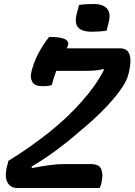

<svg xmlns="http://www.w3.org/2000/svg" viewBox="-20 -942 674 962"><path d="M376 -917Q393 -920 413 -921Q433 -922 449 -922Q497 -922 516.5 -898.5Q536 -875 525 -832L514 -788Q477 -783 442 -783Q390 -783 371 -805Q352 -827 365 -875ZM479 0H66Q31 0 16 -31Q1 -62 19 -123L22 -136Q129 -202 223.5 -277Q318 -352 390 -434Q424 -472 452 -511.5Q480 -551 501 -592L498 -596Q475 -590 451.5 -588.5Q428 -587 395 -587H262Q256 -571 250 -553Q244 -535 239 -515Q219 -510 194 -510Q154 -510 142 -531.5Q130 -553 137 -581Q150 -633 172.5 -675Q195 -717 226 -757Q282 -757 304 -746.5Q326 -736 321 -716Q319 -709 315 -700H579Q610 -700 622 -682.5Q634 -665 633.5 -637.5Q633 -610 626 -580L623 -569Q616 -537 582.5 -490Q549 -443 495.5 -389Q442 -335 375 -280Q325 -236 265 -191.5Q205 -147 138 -107L140 -100Q192 -110 231 -115Q270 -120 301 -120H435Q478 -120 488 -92.5Q498 -65 488 -25Q487 -18 484 -11.5Q481 -5 479 0Z"/></svg>

Font: Recursive Mn Csl St SmB
Style: Italic
Weight: 600
Italic angle: -15°
Monospace: yes
Version: Version 1.079;hotconv 1.0.112;makeotfexe 2.5.65598; ttfautoh